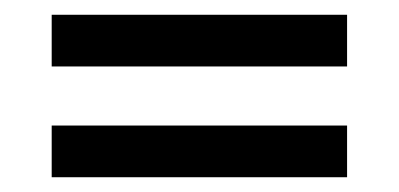

<svg xmlns="http://www.w3.org/2000/svg" viewBox="-20 -370 540 260"><path d="M50 -350H450V-280H50ZM50 -200H450V-130H50Z"/></svg>

Font: B612
Style: Regular
Weight: 400
Designer: Nicolas Chauveau, Thomas Paillot, Jonathan Favre-Lamarine, Jean-Luc Vinot
Foundry: AIRBUS
Version: Version 1.008